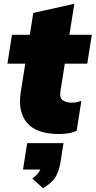

<svg xmlns="http://www.w3.org/2000/svg" viewBox="-20 -693 503 1010"><path d="M19 0ZM291 12Q172 12 122.5 -46.5Q73 -105 89 -208L113 -358H19L43 -510H137L155 -625L371 -673L345 -510H463L439 -358H321L298 -214Q292 -177 311 -165Q330 -153 355 -153Q371 -153 381.5 -155Q392 -157 408 -162L383 -4Q358 6 334.5 9Q311 12 291 12ZM206 297 150 246Q166 235 176 223.5Q186 212 192 199H101L123 60H314L300 150Q293 199 275 233Q257 267 206 297Z"/></svg>

Font: Winston Black
Style: Italic
Weight: 900
Italic angle: -9°
Designer: Original fonts by Vernon Adams / Changes by Cristiano Sobral
Foundry: VOriginal fonts by Vernon Adams / Changes by Cristiano Sobral
Version: Version 2.503;July 17, 2020;FontCreator 13.0.0.2655 64-bit